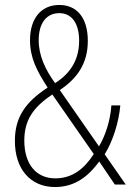

<svg xmlns="http://www.w3.org/2000/svg" viewBox="-20 -744 535 774"><path d="M219 -724C147 -724 101 -671 101 -582C101 -511 128 -459 172 -391C82 -332 40 -271 40 -176C40 -63 102 10 202 10C283 10 338 -35 380 -93L443 0H487L402 -122C435 -175 459 -251 465 -319H429C425 -258 404 -195 379 -154L221 -381C292 -428 334 -489 334 -579C334 -675 288 -724 219 -724ZM219 -691C270 -691 299 -649 299 -580C299 -509 269 -451 202 -409C163 -463 136 -519 136 -582C136 -649 166 -691 219 -691ZM191 -363 358 -123C320 -64 272 -25 203 -25C126 -25 78 -82 78 -177C78 -257 111 -310 191 -363Z"/></svg>

Font: Noto Sans Gurmukhi Condensed ExtraLight
Style: Regular
Weight: 200
Width: 3
Designer: Jelle Bosma - Monotype Design Team
Foundry: Monotype Imaging Inc.
Version: Version 2.004